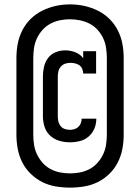

<svg xmlns="http://www.w3.org/2000/svg" viewBox="-20 -780 640 877"><path d="M299 -130Q274 -130 250.5 -137Q227 -144 209 -160.5Q191 -177 183.5 -201Q176 -225 176 -249V-431Q176 -453 181 -475Q186 -497 199.5 -515Q213 -533 234 -541.5Q255 -550 278 -550Q301 -550 323.5 -541.5Q346 -533 360 -514V-546H419V-444H360Q360 -455 355.5 -465.5Q351 -476 342.5 -482Q334 -488 323 -490.5Q312 -493 301 -493Q289 -493 277.5 -489Q266 -485 258 -476Q250 -467 247 -455Q244 -443 244 -431V-249Q244 -237 246.5 -225.5Q249 -214 256.5 -204.5Q264 -195 275.5 -191Q287 -187 299 -187Q309 -187 319.5 -190Q330 -193 337.5 -200Q345 -207 349 -217Q353 -227 353 -238Q353 -238 353 -238Q353 -238 353 -238H420Q420 -238 420 -238Q420 -238 420 -237Q420 -214 411 -192.5Q402 -171 384.5 -156Q367 -141 344.5 -135.5Q322 -130 299 -130ZM300 77Q267 77 234.5 71.5Q202 66 173 51.5Q144 37 120 13.5Q96 -10 81.5 -39Q67 -68 61 -100Q55 -132 55 -165V-515Q55 -548 61 -580Q67 -612 82 -641.5Q97 -671 120.5 -694Q144 -717 173.5 -731.5Q203 -746 235 -753Q267 -760 300 -760Q333 -760 365 -753Q397 -746 426.5 -731.5Q456 -717 479.5 -694Q503 -671 518 -641.5Q533 -612 539 -580Q545 -548 545 -515V-165Q545 -132 539 -100Q533 -68 518.5 -39Q504 -10 480 13.5Q456 37 427 51.5Q398 66 365.5 71.5Q333 77 300 77ZM300 12Q323 12 346 7.5Q369 3 389.5 -8Q410 -19 425.5 -36.5Q441 -54 451 -75Q461 -96 464.5 -119Q468 -142 468 -165V-515Q468 -538 464.5 -561.5Q461 -585 451 -606Q441 -627 425 -644.5Q409 -662 388 -672.5Q367 -683 344 -687.5Q321 -692 298 -692Q275 -692 252 -687Q229 -682 209 -671Q189 -660 173.5 -642.5Q158 -625 148.5 -604.5Q139 -584 135.5 -561Q132 -538 132 -515V-165Q132 -142 135.5 -119Q139 -96 149 -75Q159 -54 174.5 -36.5Q190 -19 210.5 -8Q231 3 254 7.5Q277 12 300 12Z"/></svg>

Font: Iosevka Slab Extended
Style: Bold
Weight: 700
Width: 7
Monospace: yes
Designer: Belleve Invis
Foundry: Belleve Invis
Version: Version 11.1.0; ttfautohint (v1.8.3)